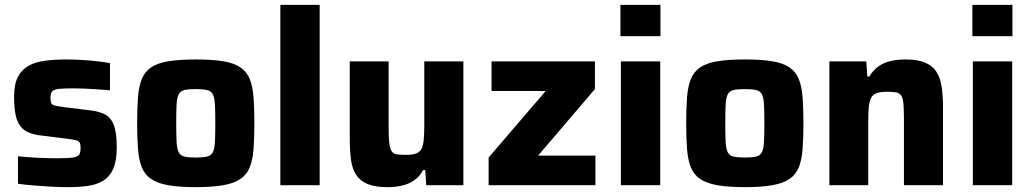

<svg xmlns="http://www.w3.org/2000/svg" viewBox="-20 -763 4252 791"><path d="M260 8Q228 8 190.5 6Q153 4 117.5 1Q82 -2 54 -6V-119Q70 -118 90.5 -116Q111 -114 133 -113Q155 -112 175.5 -111.5Q196 -111 213 -111Q260 -111 280.5 -114Q301 -117 306.5 -126.5Q312 -136 312 -152Q312 -168 308.5 -175Q305 -182 294.5 -185Q284 -188 259 -191L140 -206Q97 -212 75 -231.5Q53 -251 45.5 -284.5Q38 -318 38 -363Q38 -416 54 -446.5Q70 -477 98.5 -492.5Q127 -508 166.5 -513Q206 -518 251 -518Q283 -518 317 -516Q351 -514 382 -510.5Q413 -507 433 -503V-391Q408 -393 380.5 -395Q353 -397 328 -398Q303 -399 286 -399Q246 -399 224.5 -397Q203 -395 195.5 -387Q188 -379 188 -361Q188 -347 190.5 -339.5Q193 -332 203 -329Q213 -326 234 -323L354 -308Q388 -304 412 -292Q436 -280 448.5 -249Q461 -218 461 -156Q461 -100 446.5 -67.5Q432 -35 405 -18.5Q378 -2 341.5 3Q305 8 260 8Z M786 8Q718 8 673 0Q628 -8 602 -26Q576 -44 564 -74Q552 -104 548.5 -149Q545 -194 545 -256Q545 -318 548.5 -362.5Q552 -407 564 -437Q576 -467 602 -485Q628 -503 673 -510.5Q718 -518 786 -518Q855 -518 900 -510.5Q945 -503 971 -485Q997 -467 1009 -437Q1021 -407 1024.5 -362.5Q1028 -318 1028 -256Q1028 -194 1024.5 -149Q1021 -104 1009 -74Q997 -44 971 -26Q945 -8 900 0Q855 8 786 8ZM786 -114Q816 -114 833 -118Q850 -122 857 -136Q864 -150 865.5 -179Q867 -208 867 -256Q867 -304 865.5 -332Q864 -360 857 -374Q850 -388 833 -392Q816 -396 786 -396Q756 -396 739.5 -392Q723 -388 716 -374Q709 -360 707.5 -332Q706 -304 706 -256Q706 -208 707.5 -179Q709 -150 716 -136Q723 -122 739.5 -118Q756 -114 786 -114Z M1135 0V-743H1297V0Z M1576 8Q1525 8 1494 -5Q1463 -18 1447 -43Q1431 -68 1426 -105Q1421 -142 1421 -191V-510H1581V-240Q1581 -199 1583.5 -175.5Q1586 -152 1593 -141Q1600 -130 1614 -127.5Q1628 -125 1652 -125Q1678 -125 1693.5 -130.5Q1709 -136 1716 -149Q1723 -162 1725.5 -185.5Q1728 -209 1728 -244V-510H1889V0H1736L1732 -62H1723Q1709 -36 1687 -20.5Q1665 -5 1637 1.5Q1609 8 1576 8Z M1993 0V-114L2228 -388H2005V-510H2431V-396L2197 -122H2433V0Z M2536 -614V-743H2701V-614ZM2538 0V-510H2700V0Z M3048 8Q2980 8 2935 0Q2890 -8 2864 -26Q2838 -44 2826 -74Q2814 -104 2810.5 -149Q2807 -194 2807 -256Q2807 -318 2810.5 -362.5Q2814 -407 2826 -437Q2838 -467 2864 -485Q2890 -503 2935 -510.5Q2980 -518 3048 -518Q3117 -518 3162 -510.5Q3207 -503 3233 -485Q3259 -467 3271 -437Q3283 -407 3286.5 -362.5Q3290 -318 3290 -256Q3290 -194 3286.5 -149Q3283 -104 3271 -74Q3259 -44 3233 -26Q3207 -8 3162 0Q3117 8 3048 8ZM3048 -114Q3078 -114 3095 -118Q3112 -122 3119 -136Q3126 -150 3127.5 -179Q3129 -208 3129 -256Q3129 -304 3127.5 -332Q3126 -360 3119 -374Q3112 -388 3095 -392Q3078 -396 3048 -396Q3018 -396 3001.5 -392Q2985 -388 2978 -374Q2971 -360 2969.5 -332Q2968 -304 2968 -256Q2968 -208 2969.5 -179Q2971 -150 2978 -136Q2985 -122 3001.5 -118Q3018 -114 3048 -114Z M3397 0V-510H3549L3553 -448H3562Q3577 -474 3599 -489.5Q3621 -505 3649 -511.5Q3677 -518 3710 -518Q3761 -518 3791.5 -505Q3822 -492 3838 -467Q3854 -442 3859.5 -405Q3865 -368 3865 -319V0H3704V-270Q3704 -311 3702 -334.5Q3700 -358 3693 -369Q3686 -380 3671.5 -382.5Q3657 -385 3633 -385Q3608 -385 3592.5 -379.5Q3577 -374 3569.5 -361Q3562 -348 3559.5 -324.5Q3557 -301 3557 -266V0Z M3986 -614V-743H4151V-614ZM3988 0V-510H4150V0Z"/></svg>

Font: Saira Thin
Style: Bold
Weight: 700
Version: Version 1.101